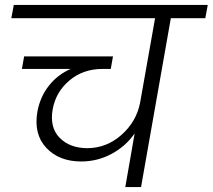

<svg xmlns="http://www.w3.org/2000/svg" viewBox="-20 -760 864 780"><path d="M26 -686 36 -740H824L814 -686H674L553 0H489L527 -218Q491 -166 433.5 -135Q376 -104 310 -104Q220 -104 168 -159.5Q116 -215 132 -307Q143 -366 178 -411Q213 -456 267 -480H69L78 -531H439L430 -480H397Q318 -480 262.5 -433.5Q207 -387 194 -316Q181 -242 222.5 -200Q264 -158 336 -158Q414 -159 474 -212.5Q534 -266 549 -342L610 -686Z"/></svg>

Font: Poppins Light
Style: Italic
Weight: 300
Italic angle: -10°
Designer: Ninad Kale (Devanagari), Jonny Pinhorn (Latin)
Foundry: Indian Type Foundry
Version: Version 3.200;PS 1.000;hotconv 16.6.54;makeotf.lib2.5.65590